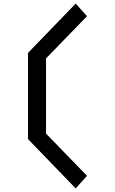

<svg xmlns="http://www.w3.org/2000/svg" viewBox="-20 -834 640 1068"><path d="M401 -814 136 -540V-60L401 214L464 144L236 -91V-509L464 -744Z"/></svg>

Font: Kode Mono Medium
Style: Regular
Weight: 500
Monospace: yes
Designer: Isa Ozler
Foundry: Kadena LLC
Version: Version 1.206;gftools[0.9.28]